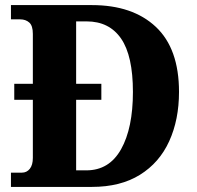

<svg xmlns="http://www.w3.org/2000/svg" viewBox="-20 -734 774 754"><path d="M23 0V-56H66Q85 -56 97 -71Q109 -86 109 -114V-342H36V-405H109V-601Q109 -633 95 -645.5Q81 -658 59 -658H23V-714H341Q501 -714 592 -628.5Q683 -543 683 -373Q683 -264 644.5 -179.5Q606 -95 529.5 -47.5Q453 0 341 0ZM319 -65Q409 -65 455.5 -148Q502 -231 502 -373Q502 -515 455.5 -582.5Q409 -650 320 -650H279V-405H378V-342H279V-65Z"/></svg>

Font: Noto Serif SemiCondensed ExtraBold
Style: Regular
Weight: 800
Width: 4
Designer: Monotype Design Team
Foundry: Monotype Imaging Inc.
Version: Version 2.015